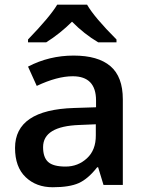

<svg xmlns="http://www.w3.org/2000/svg" viewBox="-20 -786 620 816"><path d="M387.2 -210.9V-257.8L317.9 -254.9Q163.1 -249.5 163.1 -160.6Q163.1 -117.2 184.6 -97.7Q206.1 -78.1 258.8 -78.1Q311.5 -78.1 349.6 -113.3Q387.7 -148.4 387.2 -210.9ZM293 -549.8Q396.5 -549.8 449.2 -504.9Q502 -460 502 -363.8V0H419.9L397 -75.2H393.1Q354 -25.4 314.5 -7.8Q274.9 9.8 204.1 9.8Q133.8 9.8 88.9 -33.2Q43.9 -76.2 43.9 -157.2Q43.9 -319.3 294.9 -327.1L388.2 -330.1V-358.9Q388.2 -461.9 289.1 -461.9Q223.1 -461.9 136.2 -420.9L99.1 -502.9Q189 -549.8 293 -549.8ZM99.1 -606V-618.2Q192.4 -714.8 223.1 -766.1H350.1Q380.9 -712.4 475.1 -618.2V-606H397.5Q337.4 -641.6 286.1 -693.8Q235.8 -643.6 176.3 -606Z"/></svg>

Font: OpenSans-Semibold
Style: Regular
Weight: 600
Foundry: Ascender Corporation
Version: Version 1.10